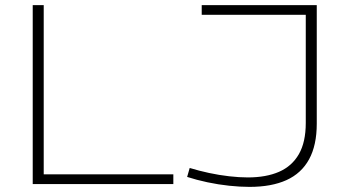

<svg xmlns="http://www.w3.org/2000/svg" viewBox="-20 -720 1345 751"><path d="M108 0V-700H151V-38H658V0ZM712 -28 722 -63Q758 -52 797.5 -43.5Q837 -35 876.5 -30.5Q916 -26 949 -26Q1021 -26 1071.5 -48Q1122 -70 1149 -117Q1176 -164 1176 -239V-662H769V-700H1219V-236Q1219 -152 1189 -97Q1159 -42 1100.5 -15.5Q1042 11 956 11Q919 11 876.5 6.5Q834 2 791.5 -7Q749 -16 712 -28Z"/></svg>

Font: Georama Expanded ExtraLight
Style: Regular
Weight: 250
Width: 7
Designer: Jean-Baptiste Levee
Foundry: Production Type
Version: Version 1.001